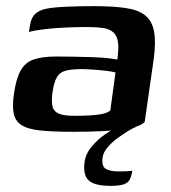

<svg xmlns="http://www.w3.org/2000/svg" viewBox="-20 -424 556 625"><path d="M216 5Q150 5 109.5 0.5Q69 -4 49 -17.5Q29 -31 24.5 -55Q20 -79 25 -116Q32 -167 47 -194Q62 -221 90 -230.5Q118 -240 162 -240Q188 -240 219 -239.5Q250 -239 280 -238Q310 -237 332 -234.5Q354 -232 362 -230Q367 -266 364 -287Q361 -308 348.5 -319Q336 -330 315 -333Q294 -336 264 -336Q230 -336 195.5 -334.5Q161 -333 129.5 -329.5Q98 -326 74 -320L78 -343Q82 -368 95.5 -379.5Q109 -391 128 -395Q150 -400 193.5 -402Q237 -404 285 -404Q347 -404 388.5 -398Q430 -392 452.5 -374Q475 -356 481.5 -321.5Q488 -287 480 -229L451 -27Q436 -10 377.5 -2.5Q319 5 216 5ZM223 -47Q273 -47 301 -51Q329 -55 339 -64L356 -188Q347 -191 326 -193.5Q305 -196 282.5 -197.5Q260 -199 246 -199Q216 -199 196 -194.5Q176 -190 166 -174Q156 -158 151 -124Q147 -97 150.5 -79.5Q154 -62 170.5 -54.5Q187 -47 223 -47ZM340 181Q303 181 283.5 172.5Q264 164 258 147Q252 130 255 105Q259 76 279 52.5Q299 29 322.5 13Q346 -3 362 -11H423Q414 -8 397 2.5Q380 13 361.5 26.5Q343 40 329.5 56.5Q316 73 314 88Q310 118 325 126Q340 134 366 134Q384 134 392.5 133.5Q401 133 405 132.5Q409 132 411 132Q408 149 402.5 160Q397 171 383 176Q369 181 340 181Z"/></svg>

Font: Genos SemiBold
Style: Italic
Weight: 600
Italic angle: -8°
Version: Version 1.010